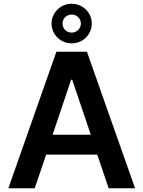

<svg xmlns="http://www.w3.org/2000/svg" viewBox="-20 -1003 764 1023"><path d="M165.1 0 225.9 -179.3H498.2L558.9 0H699.6L443.2 -727.3H280.5L24.5 0ZM254.6 -877.5C254.6 -819.2 302.6 -772 361.9 -772C421.2 -772 469.1 -819.2 469.1 -877.5C469.1 -935.7 421.2 -983 361.9 -983C302.6 -983 254.6 -935.7 254.6 -877.5ZM260.3 -285.2 359 -578.1H364.7L463.8 -285.2ZM313.2 -877.5C313.2 -904.1 334.5 -925.4 361.9 -925.4C389.6 -925.8 410.9 -904.1 410.9 -877.5C410.9 -850.9 389.6 -829.5 361.9 -829.2C334.2 -829.2 313.2 -850.9 313.2 -877.5Z"/></svg>

Font: Margiela Sans Semi Bold
Style: Regular
Weight: 600
Designer: Stefan Endress, Andreas Faust
Version: Version 1.100;FEAKit 1.0